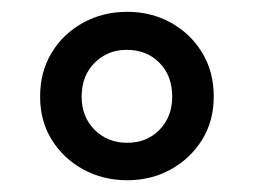

<svg xmlns="http://www.w3.org/2000/svg" viewBox="-20 -603 430 325"><path d="M195.3 -297.9Q154.3 -297.9 120.6 -316.4Q86.9 -335 67.4 -366.7Q47.9 -398.4 47.9 -439.5Q47.9 -481.4 67.4 -513.7Q86.9 -545.9 120.6 -564.5Q154.3 -583 195.3 -583Q236.3 -583 269.5 -564.5Q302.7 -545.9 322.3 -513.7Q341.8 -481.4 341.8 -439.5Q341.8 -398.4 322.3 -366.7Q302.7 -335 269.5 -316.4Q236.3 -297.9 195.3 -297.9ZM195.3 -361.3Q228.5 -361.3 250 -383.3Q271.5 -405.3 271.5 -439.5Q271.5 -474.6 250 -496.6Q228.5 -518.6 194.3 -518.6Q162.1 -518.6 140.1 -496.6Q118.2 -474.6 118.2 -439.5Q118.2 -405.3 140.1 -383.3Q162.1 -361.3 195.3 -361.3Z"/></svg>

Font: Crimson Pro
Style: Bold
Weight: 700
Designer: Jacques Le Bailly
Foundry: Baron von Fonthausen
Version: Version 1.003